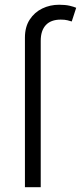

<svg xmlns="http://www.w3.org/2000/svg" viewBox="-20 -781 338 801"><path d="M84 0V-624Q84 -668.5 103.8 -699Q123.5 -729.5 156 -745.4Q188.5 -761.2 226.6 -761.2Q252.4 -761.2 270.3 -757.1Q288.1 -752.9 297.9 -748.5L279.3 -691.4Q272 -693.8 261 -696.5Q250 -699.2 233.4 -699.2Q192.4 -699.2 171.1 -676.3Q149.9 -653.3 149.9 -610.8V0Z"/></svg>

Font: Inter Light
Style: Regular
Weight: 300
Designer: Rasmus Andersson
Foundry: rsms
Version: Version 4.000;git-a52131595